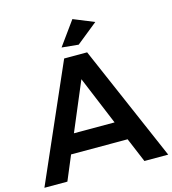

<svg xmlns="http://www.w3.org/2000/svg" viewBox="-130 -1016 1008 1122"><g transform="rotate(-15 373.5 -455.0)"><path d="M604 0 542 -148H200L138 0H-1L306 -700H445L748 0ZM248 -263H494L372 -557ZM412 -910 537 -859 409 -756 308 -766Z"/></g></svg>

Font: Montserrat arm2 Medium
Style: Regular
Weight: 500
Designer: Julieta Ulanovsky
Foundry: Julieta Ulanovsky
Version: Version 6.000